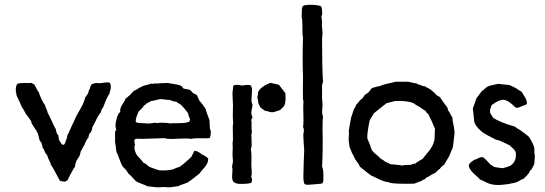

<svg xmlns="http://www.w3.org/2000/svg" viewBox="-20 -783 2286 806"><path d="M253 -20 234 -23Q234 -25 231 -25L210 -64Q208 -69 203 -77Q198 -85 196 -88L193 -91V-96Q180 -122 179 -129Q178 -132 173.5 -137Q169 -142 168 -146Q165 -157 158 -164Q159 -168 157 -173Q155 -178 155 -181Q154 -184 150.5 -188Q147 -192 146 -195Q145 -200 142.5 -209Q140 -218 139 -222Q132 -238 124 -247Q123 -250 119.5 -254.5Q116 -259 113.5 -263.5Q111 -268 111 -274Q92 -302 89 -304Q79 -324 70 -337Q67 -347 50 -381Q41 -418 54 -432Q65 -435 84 -434.5Q103 -434 114 -435Q117 -430 124 -429Q125 -428 132 -413.5Q139 -399 144 -394Q144 -389 155 -365Q161 -351 169 -342Q170 -336 174.5 -326.5Q179 -317 180 -310Q186 -300 197 -275.5Q208 -251 215 -239Q216 -223 226 -213Q225 -209 226.5 -203.5Q228 -198 228 -195Q230 -193 232.5 -188Q235 -183 237.5 -180Q240 -177 243 -175Q248 -175 250 -177Q252 -179 253.5 -184Q255 -189 256 -191Q262 -203 262 -213Q265 -217 281 -254Q288 -267 300 -295Q304 -303 313.5 -319Q323 -335 329 -348Q335 -361 338 -375Q341 -377 344 -382.5Q347 -388 349 -389Q354 -408 357 -410Q359 -423 365 -429Q368 -431 374.5 -432.5Q381 -434 384 -435Q394 -432 414 -435.5Q434 -439 442 -435Q442 -433 443 -432Q444 -431 444 -430Q443 -429 444 -427.5Q445 -426 445 -425V-414Q445 -410 442.5 -402Q440 -394 439 -389Q429 -376 415 -337Q414 -334 409 -327Q404 -320 404 -313Q391 -297 381 -274Q370 -252 368 -250Q368 -249 367 -243.5Q366 -238 365 -236Q364 -231 354 -219Q354 -218 352.5 -213Q351 -208 351 -205Q343 -198 335 -176Q332 -172 327 -162Q322 -152 319 -148Q318 -141 314 -129Q313 -126 302 -110Q301 -107 299 -102.5Q297 -98 296 -93.5Q295 -89 295 -83Q289 -77 278 -55Q275 -51 270.5 -40.5Q266 -30 262 -25Q255 -23 253 -20Z M466 -269 471 -290Q477 -309 485 -313Q482 -327 494 -345Q506 -363 507 -369Q511 -371 516.5 -376.5Q522 -382 526 -384Q528 -388 534 -393.5Q540 -399 542 -402Q548 -403 558 -410Q568 -417 575 -419Q580 -423 594 -426Q608 -429 613 -432Q618 -430 626.5 -432Q635 -434 641 -432Q649 -434 662 -434Q675 -434 682 -435Q689 -434 700.5 -432Q712 -430 721 -428.5Q730 -427 737 -424Q742 -423 745.5 -417.5Q749 -412 751 -411Q754 -410 777 -406Q780 -404 784.5 -398.5Q789 -393 794 -390Q799 -387 805 -386Q807 -382 811 -374Q815 -366 816 -362Q829 -348 843 -326Q845 -315 859 -280Q860 -275 860 -264.5Q860 -254 861 -246Q862 -238 865 -233Q865 -207 859 -203Q845 -202 832.5 -202.5Q820 -203 805 -202.5Q790 -202 781 -200Q770 -203 735 -201Q700 -199 687 -200Q683 -200 678 -201.5Q673 -203 669 -203Q654 -202 623.5 -201.5Q593 -201 578 -200Q574 -200 567 -200.5Q560 -201 554.5 -200.5Q549 -200 545 -197Q542 -192 547 -176Q540 -163 551 -138Q554 -131 565.5 -119.5Q577 -108 581 -101Q592 -96 608 -82Q646 -68 649 -68Q682 -66 706 -72Q722 -80 733 -82Q756 -98 783 -124L796 -150Q810 -150 827 -135Q840 -130 854 -118Q855 -98 837.5 -79Q820 -60 818 -55Q784 -27 766 -16Q731 -4 726 -1Q721 -1 710.5 1Q700 3 693 3Q689 4 679.5 3Q670 2 666 2Q662 2 652.5 3Q643 4 638 3Q631 3 618 1Q605 -1 599 -1Q592 -5 574.5 -11.5Q557 -18 550 -23Q526 -50 520 -53Q509 -71 504 -75L496 -83Q490 -91 481.5 -114.5Q473 -138 469 -145Q468 -150 467 -158.5Q466 -167 465 -174Q464 -181 463 -187V-224Q462 -229 465 -233Q468 -237 468 -239Q463 -252 466 -269ZM778 -282Q777 -285 773.5 -293Q770 -301 770 -307Q757 -326 740 -343Q726 -351 720 -356Q705 -357 692 -364Q685 -363 673 -365Q661 -367 657 -367Q649 -367 635 -363Q621 -359 614 -359Q611 -356 604 -353Q597 -350 595 -348Q588 -341 584 -340Q582 -335 578.5 -331Q575 -327 570 -322.5Q565 -318 562 -315Q562 -314 555.5 -299Q549 -284 550 -271Q556 -266 580 -266Q583 -266 593.5 -265Q604 -264 610 -265Q614 -265 622 -266.5Q630 -268 632 -268Q633 -268 636 -267Q639 -266 641 -266Q643 -266 646 -267Q649 -268 651 -268Q681 -268 693 -265Q696 -266 733 -266Q766 -266 777 -274Q776 -277 777 -278.5Q778 -280 778 -282Z M1166 -331 1156 -321Q1152 -320 1142 -316.5Q1132 -313 1126 -312Q1119 -311 1107.5 -314.5Q1096 -318 1092 -318Q1089 -320 1083.5 -324.5Q1078 -329 1074 -331Q1072 -336 1065 -348Q1064 -352 1063 -361Q1062 -370 1060 -373Q1064 -387 1063 -395Q1074 -420 1115 -435Q1120 -434 1132.5 -431.5Q1145 -429 1151 -427Q1153 -425 1178 -392Q1182 -341 1166 -331ZM954 -83 958 -105Q958 -110 957 -119.5Q956 -129 956 -134Q958 -171 956 -181Q959 -192 957.5 -223Q956 -254 959 -266Q956 -290 958 -342Q958 -350 957 -364Q956 -378 956 -389Q956 -400 958 -410Q958 -411 958 -414Q958 -417 958.5 -418.5Q959 -420 959.5 -422Q960 -424 962 -425Q969 -429 997 -424Q1025 -429 1033 -424Q1038 -416 1038 -403Q1038 -397 1036.5 -380Q1035 -363 1036 -354Q1038 -353 1038 -349.5Q1038 -346 1040 -345Q1040 -339 1037.5 -326.5Q1035 -314 1035 -307.5Q1035 -301 1040 -291Q1040 -289 1037 -285Q1034 -281 1035 -277Q1037 -270 1036 -253.5Q1035 -237 1038 -233Q1037 -231 1036.5 -224.5Q1036 -218 1035 -216Q1036 -211 1036 -186Q1038 -171 1033 -157Q1037 -138 1035 -91Q1035 -86 1036.5 -68Q1038 -50 1035 -44Q1034 -41 1036 -36.5Q1038 -32 1038 -30Q1038 -22 1035 -16Q1026 -11 992 -11Q969 -10 958 -22Q955 -29 954.5 -36.5Q954 -44 955 -55Q956 -66 956 -72Q956 -74 955 -78Q954 -82 954 -83Z M1334 -14Q1330 -11 1296 -9Q1292 -9 1283 -8Q1274 -7 1268 -7.5Q1262 -8 1258 -11Q1252 -23 1254 -58Q1254 -65 1254.5 -79.5Q1255 -94 1255 -102Q1255 -110 1256 -127Q1257 -144 1257 -153Q1257 -158 1254.5 -189.5Q1252 -221 1255 -228Q1257 -242 1252 -250Q1254 -257 1254 -276Q1252 -342 1254 -358Q1251 -360 1251.5 -408Q1252 -456 1252 -463Q1249 -544 1252 -626Q1249 -638 1249.5 -669Q1250 -700 1246 -714Q1247 -718 1247 -735.5Q1247 -753 1252 -758Q1258 -763 1290 -763Q1323 -761 1328 -756Q1332 -749 1332 -736Q1334 -722 1329 -714Q1332 -700 1332 -687Q1333 -686 1332 -683Q1331 -680 1331 -679Q1331 -674 1332.5 -662Q1334 -650 1334 -644Q1334 -640 1333 -631Q1332 -622 1332 -618Q1332 -495 1336 -440Q1336 -438 1334 -432.5Q1332 -427 1332 -424V-369Q1334 -351 1334 -342Q1334 -337 1333 -326.5Q1332 -316 1332.5 -308.5Q1333 -301 1336 -295Q1334 -283 1334 -241Q1336 -151 1332 -83Q1334 -81 1335 -74Q1336 -67 1337 -64Q1337 -59 1337.5 -47.5Q1338 -36 1337.5 -27.5Q1337 -19 1334 -14Z M1642 -440H1694Q1707 -436 1731 -432Q1732 -429 1738.5 -428Q1745 -427 1746 -425Q1748 -425 1753.5 -422.5Q1759 -420 1764 -421Q1766 -418 1783 -410Q1787 -408 1793.5 -402Q1800 -396 1803 -394Q1805 -392 1809 -388Q1813 -384 1816 -381Q1817 -380 1821 -378.5Q1825 -377 1827 -375Q1829 -371 1834.5 -364Q1840 -357 1842 -353Q1845 -350 1850 -342.5Q1855 -335 1858 -332L1861 -320Q1862 -318 1864.5 -315Q1867 -312 1868 -310Q1873 -298 1879 -290Q1879 -279 1883 -262Q1887 -245 1887 -236Q1888 -237 1888 -235Q1889 -221 1885 -197Q1884 -192 1883 -179.5Q1882 -167 1880 -162L1865 -126Q1851 -104 1846 -93Q1833 -84 1827 -75Q1815 -66 1808 -58Q1794 -52 1778 -41Q1768 -38 1764 -31Q1751 -27 1749 -23Q1746 -23 1719 -12Q1639 -10 1615 -16L1611 -19H1604Q1587 -22 1556 -38Q1542 -44 1537 -47Q1532 -50 1491 -83Q1489 -90 1481 -100.5Q1473 -111 1472 -113L1461 -135Q1461 -136 1460 -137Q1459 -138 1458 -140L1447 -168L1444 -192Q1443 -200 1444.5 -214Q1446 -228 1444 -233Q1445 -238 1447.5 -254.5Q1450 -271 1452 -279Q1453 -286 1455 -293Q1457 -300 1460 -307.5Q1463 -315 1464 -320Q1465 -324 1469.5 -330.5Q1474 -337 1475 -343Q1487 -355 1491 -362Q1505 -372 1508 -380Q1510 -384 1518 -389Q1526 -394 1527 -395Q1529 -397 1534 -404.5Q1539 -412 1543 -414Q1571 -422 1576 -422Q1584 -426 1595 -429Q1606 -432 1620.5 -435Q1635 -438 1642 -440ZM1639 -359 1603 -350Q1592 -342 1573 -326.5Q1554 -311 1549 -307Q1547 -302 1532 -279Q1520 -218 1522 -202Q1526 -194 1532 -178Q1539 -156 1541 -153Q1546 -145 1558.5 -135Q1571 -125 1574 -121Q1577 -117 1584 -113.5Q1591 -110 1593 -107Q1597 -104 1615 -96Q1617 -96 1617 -94Q1626 -93 1643 -91.5Q1660 -90 1669 -88Q1676 -91 1705 -91Q1713 -96 1723 -96Q1730 -103 1754 -116Q1758 -122 1767.5 -133Q1777 -144 1782.5 -151Q1788 -158 1794 -169Q1800 -180 1803 -192Q1805 -201 1805 -219Q1805 -237 1806 -244Q1806 -246 1805 -246L1804 -248Q1804 -249 1803 -249Q1797 -266 1778 -304Q1770 -309 1767 -317Q1758 -322 1742 -334Q1737 -336 1727.5 -342Q1718 -348 1715 -350Q1690 -361 1639 -359Z M1979 -369 2003 -401Q2007 -403 2014.5 -410Q2022 -417 2028 -420Q2035 -424 2071 -431Q2118 -426 2119 -426Q2122 -424 2131.5 -420Q2141 -416 2146 -413Q2149 -410 2158 -405Q2167 -400 2170 -397Q2173 -394 2177 -386Q2181 -378 2184 -375Q2193 -358 2192 -349Q2191 -346 2188 -344Q2185 -342 2181 -341Q2177 -340 2175 -339Q2172 -338 2163 -334Q2154 -330 2152 -330Q2150 -330 2144 -332Q2113 -363 2094 -364Q2075 -365 2044 -342Q2044 -341 2040 -331Q2036 -321 2037 -312Q2038 -306 2043 -300Q2048 -294 2049 -290Q2073 -271 2143 -251Q2147 -246 2158 -240Q2169 -234 2173 -230Q2193 -216 2201 -208Q2217 -183 2223 -163Q2223 -137 2225 -128Q2226 -124 2225 -123Q2225 -118 2223 -96Q2222 -92 2217.5 -84Q2213 -76 2211 -71Q2206 -69 2202.5 -61Q2199 -53 2195 -51Q2195 -48 2191 -45.5Q2187 -43 2187 -41Q2181 -37 2179 -33Q2178 -34 2176 -32Q2172 -31 2161 -24.5Q2150 -18 2142 -16Q2113 -9 2086 -7Q2059 -5 2041 -10Q2031 -12 2017 -19.5Q2003 -27 1995 -29Q1992 -34 1981.5 -43Q1971 -52 1968 -55Q1948 -75 1948 -89Q1948 -95 1960 -104.5Q1972 -114 1978 -114Q1981 -115 1989 -119.5Q1997 -124 2004 -123Q2008 -124 2015 -117Q2020 -113 2028 -104Q2036 -95 2039 -92Q2044 -90 2055 -82Q2085 -77 2090 -77Q2109 -81 2120.5 -86.5Q2132 -92 2140 -106.5Q2148 -121 2145 -144Q2143 -149 2139 -154Q2135 -159 2129 -164Q2123 -169 2121 -172Q2115 -175 2103 -181Q2091 -187 2081.5 -191Q2072 -195 2061 -197Q2058 -199 2046 -205Q2034 -211 2029.5 -213.5Q2025 -216 2015.5 -221.5Q2006 -227 2001 -231.5Q1996 -236 1989.5 -242.5Q1983 -249 1978.5 -256Q1974 -263 1971 -271L1965 -328Q1967 -335 1972.5 -348.5Q1978 -362 1979 -369Z"/></svg>

Font: FuturaRenner
Style: Regular
Weight: 400
Designer: Bastien Sozeau
Foundry: NBR — Bastien Sozeau
Version: Version 2.001;PS 002.001;hotconv 1.0.88;makeotf.lib2.5.64775